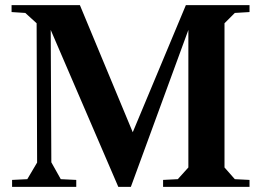

<svg xmlns="http://www.w3.org/2000/svg" viewBox="-20 -725 1013 745"><path d="M948.2 -705.1V-678.2L891.1 -674.8L851.1 -634.8V-75.2L891.1 -29.8L948.2 -26.9V0H612.8V-26.9L669.9 -29.8L710.9 -75.2V-608.9L487.8 0H439L176.8 -608.9L179.2 -95.2L215.8 -29.8L275.9 -26.9V0H26.9V-26.9L85.9 -29.8L124 -94.2L122.1 -634.8L78.1 -674.8L24.9 -678.2V-705.1H290L495.1 -211.9L701.2 -705.1Z"/></svg>

Font: Ortica Angular Bold
Style: Regular
Weight: 700
Designer: Benedetta Bovani
Foundry: Collletttivo
Version: Version 2.000;Glyphs 3.1.2 (3151)